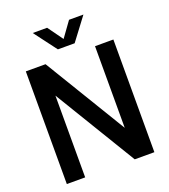

<svg xmlns="http://www.w3.org/2000/svg" viewBox="-166 -1066 1043 1185"><g transform="rotate(-20 355.0 -474.0)"><path d="M67 0V-740H196.5L546 -163.5H521.5V-740H642V0H513L163.5 -576.5H187.5V0ZM299.5 -800 188 -948H282.5L364 -835H345L426.5 -948H521L409.5 -800Z"/></g></svg>

Font: Encode Sans SC SemiCondensed SemiBold
Style: Regular
Weight: 600
Width: 4
Designer: Multiple Designers
Foundry: Impallari Type
Version: Version 3.002